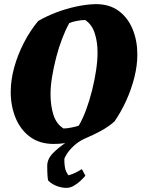

<svg xmlns="http://www.w3.org/2000/svg" viewBox="-20 -686 696 931"><path d="M303 225Q280 225 256.5 216.5Q233 208 215 191Q212 189 210.5 168.5Q209 148 209 118Q209 85 236.5 57Q264 29 296 8Q268 12 241 12Q172 12 125.5 -22.5Q79 -57 55.5 -114.5Q32 -172 32 -240Q32 -298 49 -359.5Q66 -421 96 -479Q126 -537 165 -584Q204 -607 252.5 -625.5Q301 -644 350.5 -654.5Q400 -665 444 -666Q512 -666 556.5 -632.5Q601 -599 623.5 -543.5Q646 -488 646 -422Q646 -368 631.5 -310.5Q617 -253 592 -198Q567 -143 535 -97Q507 -72 469.5 -51.5Q432 -31 391 -14Q359 1 337 22Q315 43 303.5 61.5Q292 80 292 86Q292 128 301 146Q310 164 313 164Q330 159 346.5 151Q363 143 377 134L394 166Q385 177 370 191Q355 205 337.5 215Q320 225 303 225ZM288 -63Q304 -63 328.5 -68Q353 -73 362 -77Q381 -109 397.5 -153.5Q414 -198 426.5 -248Q439 -298 446 -345.5Q453 -393 453 -431Q453 -484 439 -526Q425 -568 393 -589Q375 -589 352 -584.5Q329 -580 316 -574Q298 -542 281.5 -499Q265 -456 252.5 -408Q240 -360 232.5 -313.5Q225 -267 225 -229Q225 -174 239 -129.5Q253 -85 288 -63Z"/></svg>

Font: Labrada ExtraBold
Style: Italic
Weight: 800
Italic angle: -7°
Designer: Mercedes Jáuregui
Foundry: Omnibus-Type Team
Version: Version 1.000; ttfautohint (v1.8.4.7-5d5b)